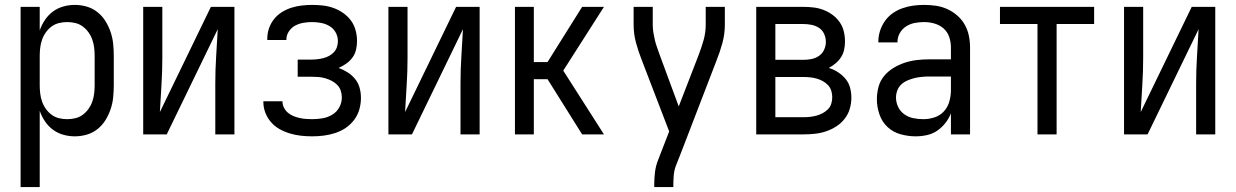

<svg xmlns="http://www.w3.org/2000/svg" viewBox="-20 -548 5040 783"><path d="M64 215V-520H142V-424Q150 -447 163.5 -467Q177 -487 196 -501Q215 -515 238 -521.5Q261 -528 285 -528Q310 -528 334 -521Q358 -514 377.5 -498.5Q397 -483 410 -462Q423 -441 431 -417.5Q439 -394 441.5 -369.5Q444 -345 444 -320V-200Q444 -175 441.5 -150.5Q439 -126 431 -102.5Q423 -79 410 -58Q397 -37 377.5 -21.5Q358 -6 334 1Q310 8 285 8Q261 8 238 1.5Q215 -5 196 -19Q177 -33 163.5 -53Q150 -73 142 -96V215ZM254 -62Q271 -62 287.5 -66Q304 -70 317.5 -80Q331 -90 341 -104Q351 -118 356.5 -134Q362 -150 364 -166.5Q366 -183 366 -200V-320Q366 -337 364 -353.5Q362 -370 356.5 -386Q351 -402 341 -416Q331 -430 317.5 -440Q304 -450 287.5 -454Q271 -458 254 -458Q237 -458 220.5 -454Q204 -450 190.5 -440Q177 -430 167 -416Q157 -402 151.5 -386Q146 -370 144 -353.5Q142 -337 142 -320V-200Q142 -183 144 -166.5Q146 -150 151.5 -134Q157 -118 167 -104Q177 -90 190.5 -80Q204 -70 220.5 -66Q237 -62 254 -62Z M564 0V-520H642V-312Q642 -257 638.5 -202Q635 -147 632 -91L840 -520H936V0H858V-208Q858 -263 861.5 -318Q865 -373 868 -429L660 0Z M1253 8Q1230 8 1207.5 5.5Q1185 3 1163 -3.5Q1141 -10 1121 -21Q1101 -32 1086 -49Q1071 -66 1062.5 -87.5Q1054 -109 1054 -132V-135H1132V-134Q1132 -121 1138 -109Q1144 -97 1154 -88.5Q1164 -80 1176 -75Q1188 -70 1201 -67Q1214 -64 1227 -63Q1240 -62 1253 -62Q1274 -62 1295 -65.5Q1316 -69 1334.5 -80Q1353 -91 1363.5 -110Q1374 -129 1374 -150Q1374 -165 1369.5 -178.5Q1365 -192 1355 -202Q1345 -212 1332.5 -218.5Q1320 -225 1306 -229Q1292 -233 1278 -234Q1264 -235 1250 -235H1194V-305H1250Q1262 -305 1274.5 -306.5Q1287 -308 1299 -311Q1311 -314 1322 -320Q1333 -326 1341.5 -335Q1350 -344 1354 -356Q1358 -368 1358 -380Q1358 -399 1349 -415.5Q1340 -432 1324 -441.5Q1308 -451 1289.5 -454.5Q1271 -458 1253 -458Q1235 -458 1217.5 -455Q1200 -452 1184.5 -444Q1169 -436 1158.5 -420.5Q1148 -405 1148 -388V-385H1070V-390Q1070 -412 1077 -432.5Q1084 -453 1097.5 -470Q1111 -487 1129.5 -498.5Q1148 -510 1168.5 -516.5Q1189 -523 1210.5 -525.5Q1232 -528 1253 -528Q1275 -528 1297 -525.5Q1319 -523 1340 -515.5Q1361 -508 1379.5 -495Q1398 -482 1411 -464.5Q1424 -447 1430 -425Q1436 -403 1436 -381Q1436 -363 1432 -345.5Q1428 -328 1417.5 -313.5Q1407 -299 1392 -288.5Q1377 -278 1361 -271Q1380 -264 1397.5 -253Q1415 -242 1428 -226Q1441 -210 1446.5 -190Q1452 -170 1452 -149Q1452 -125 1445.5 -102Q1439 -79 1424.5 -59.5Q1410 -40 1390 -26.5Q1370 -13 1347 -5.5Q1324 2 1300.5 5Q1277 8 1253 8Z M1564 0V-520H1642V-312Q1642 -257 1638.5 -202Q1635 -147 1632 -91L1840 -520H1936V0H1858V-208Q1858 -263 1861.5 -318Q1865 -373 1868 -429L1660 0Z M2354 0 2213 -225H2157V0H2080V-520H2157V-295H2213L2354 -520H2443L2277 -260L2443 0Z M2648 215V208Q2648 181 2651 155Q2654 129 2664 104L2709 -12L2598 -301Q2584 -336 2574 -372.5Q2564 -409 2564 -447V-520H2642V-447Q2642 -431 2644.5 -415.5Q2647 -400 2650.5 -385Q2654 -370 2659.5 -355Q2665 -340 2670 -325L2748 -114L2830 -326Q2841 -355 2849.5 -385Q2858 -415 2858 -447V-520H2936V-447Q2936 -409 2926 -372.5Q2916 -336 2902 -301L2760 68L2736 129Q2729 148 2727.5 168Q2726 188 2726 208V215Z M3257 0H3064V-520H3257Q3278 -520 3298.5 -517.5Q3319 -515 3338.5 -507.5Q3358 -500 3375 -487.5Q3392 -475 3404 -458Q3416 -441 3421 -420.5Q3426 -400 3426 -379Q3426 -362 3422.5 -345.5Q3419 -329 3410 -315Q3401 -301 3388 -290Q3375 -279 3360 -271Q3380 -265 3397.5 -253.5Q3415 -242 3428 -226.5Q3441 -211 3446.5 -191Q3452 -171 3452 -150Q3452 -127 3445.5 -104.5Q3439 -82 3424.5 -63.5Q3410 -45 3390.5 -32.5Q3371 -20 3349 -12.5Q3327 -5 3303.5 -2.5Q3280 0 3257 0ZM3142 -304H3257Q3274 -304 3290.5 -307.5Q3307 -311 3320.5 -320.5Q3334 -330 3341 -345.5Q3348 -361 3348 -377Q3348 -394 3341 -409.5Q3334 -425 3320.5 -434Q3307 -443 3290.5 -446.5Q3274 -450 3257 -450H3142ZM3142 -70H3257Q3271 -70 3284 -71.5Q3297 -73 3310 -76.5Q3323 -80 3335 -86.5Q3347 -93 3356.5 -102.5Q3366 -112 3370 -125Q3374 -138 3374 -152Q3374 -165 3370 -178Q3366 -191 3356.5 -201Q3347 -211 3335 -217.5Q3323 -224 3310.5 -227.5Q3298 -231 3284.5 -232.5Q3271 -234 3257 -234H3142Z M3714 8Q3683 8 3652.5 -0.5Q3622 -9 3599.5 -30Q3577 -51 3566.5 -81.5Q3556 -112 3556 -143Q3556 -168 3562.5 -193Q3569 -218 3585 -237.5Q3601 -257 3623 -270.5Q3645 -284 3669 -292Q3693 -300 3718 -303Q3743 -306 3769 -306H3858V-355Q3858 -376 3851 -397Q3844 -418 3828 -432Q3812 -446 3791 -452Q3770 -458 3749 -458Q3730 -458 3711 -454.5Q3692 -451 3675.5 -440.5Q3659 -430 3649.5 -413Q3640 -396 3640 -377V-375H3562V-378Q3562 -401 3569 -422.5Q3576 -444 3589 -462.5Q3602 -481 3620.5 -494Q3639 -507 3660.5 -514.5Q3682 -522 3704 -525Q3726 -528 3749 -528Q3773 -528 3797 -524.5Q3821 -521 3843 -511Q3865 -501 3883.5 -485Q3902 -469 3914 -448Q3926 -427 3931 -403Q3936 -379 3936 -355V0H3858V-86Q3850 -65 3835.5 -46.5Q3821 -28 3802 -15Q3783 -2 3760 3Q3737 8 3714 8ZM3746 -62Q3769 -62 3791.5 -69.5Q3814 -77 3829.5 -94Q3845 -111 3851.5 -134Q3858 -157 3858 -180V-236H3769Q3754 -236 3739 -234.5Q3724 -233 3709.5 -229.5Q3695 -226 3681 -220Q3667 -214 3656 -204Q3645 -194 3639.5 -179.5Q3634 -165 3634 -150Q3634 -130 3643 -111.5Q3652 -93 3668.5 -81.5Q3685 -70 3705 -66Q3725 -62 3746 -62Z M4211 0V-450H4058V-520H4442V-450H4289V0Z M4564 0V-520H4642V-312Q4642 -257 4638.5 -202Q4635 -147 4632 -91L4840 -520H4936V0H4858V-208Q4858 -263 4861.5 -318Q4865 -373 4868 -429L4660 0Z"/></svg>

Font: Iosevka Term Curly
Style: Regular
Weight: 400
Designer: Belleve Invis
Foundry: Belleve Invis
Version: Version 32.3.0